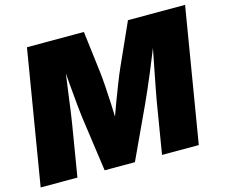

<svg xmlns="http://www.w3.org/2000/svg" viewBox="-102 -867 1182 1005"><g transform="rotate(-15 489.0 -364.0)"><path d="M0 0 120.6 -727.5H429.2L457 -500Q460.4 -470.7 463.6 -424.3Q466.8 -377.9 469.2 -325.7Q471.7 -273.4 472.9 -225.3Q474.1 -177.2 474.1 -144H432.1Q442.9 -177.2 460 -225.3Q477.1 -273.4 496.6 -325.7Q516.1 -377.9 534.4 -424.3Q552.7 -470.7 565.9 -500L668 -727.5H977.5L856.9 0H657.7L704.1 -281.2Q708.5 -306.2 716.3 -346.9Q724.1 -387.7 733.6 -436Q743.2 -484.4 752.7 -533.7Q762.2 -583 769 -625H784.2Q767.1 -580.1 747.6 -530.8Q728 -481.4 708.3 -434.3Q688.5 -387.2 671.1 -347.4Q653.8 -307.6 641.6 -281.2L510.7 0H346.7L307.1 -281.2Q302.2 -316.4 296.4 -374.3Q290.5 -432.1 285.2 -498.8Q279.8 -565.4 276.4 -625H294.4Q287.6 -583 280.8 -533.7Q273.9 -484.4 267.3 -436Q260.7 -387.7 255.4 -346.9Q250 -306.2 245.6 -281.2L199.2 0Z"/></g></svg>

Font: Inter 20pt Black
Style: Italic
Weight: 900
Italic angle: -9.3988°
Version: Version 4.001;git-66647c0bb